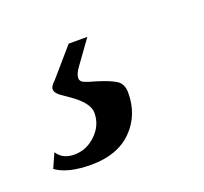

<svg xmlns="http://www.w3.org/2000/svg" viewBox="-79 -62 360 338"><g transform="rotate(-20 101.5 107.0)"><path d="M-24 198 -12 171Q-2 187 20 187Q43 187 60.5 170Q78 153 78 130Q78 113 53 94L33 80Q23 73 23 66Q23 60 32 52L77 0H112L81 43Q72 55 72 63Q72 69 78.5 72Q85 75 100 79Q123 86 134.5 93Q146 100 146 117Q146 159 118.5 186.5Q91 214 42 214Q-2 214 -24 198Z"/></g></svg>

Font: Unna
Style: Italic
Weight: 400
Italic angle: -8.05°
Designer: Jorge de Buen Unna
Foundry: Omnibus-Type
Version: Version 2.008